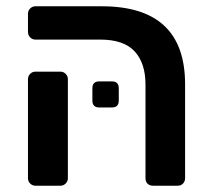

<svg xmlns="http://www.w3.org/2000/svg" viewBox="-20 -591 672 611"><path d="M467 0Q456 0 449.5 -6.5Q443 -13 443 -24V-322Q443 -390 408.5 -427.5Q374 -465 299 -465H93Q83 -465 76 -472Q69 -479 69 -490V-547Q69 -557 76 -564Q83 -571 93 -571H304Q569 -571 569 -323V-24Q569 -14 562.5 -7Q556 0 545 0ZM93 0Q83 0 76 -7Q69 -14 69 -24V-339Q69 -349 76 -356Q83 -363 93 -363H172Q182 -363 189 -356Q196 -349 196 -339V-24Q196 -14 189 -7Q182 0 172 0ZM296 -249Q274 -249 274 -271V-310Q274 -332 296 -332H336Q358 -332 358 -310V-271Q358 -249 336 -249Z"/></svg>

Font: Rubik Medium
Style: Regular
Weight: 500
Designer: Hubert and Fischer
Foundry: Hubert and Fischer
Version: Version 2.300; ttfautohint (v1.8.4.7-5d5b);gftools[0.9.30]